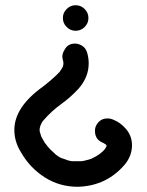

<svg xmlns="http://www.w3.org/2000/svg" viewBox="-20 -557 562 736"><path d="M270 -537Q290 -537 304.5 -522.5Q319 -508 319 -488Q319 -468 304.5 -453.5Q290 -439 270 -439Q250 -439 235.5 -453.5Q221 -468 221 -488Q221 -508 235.5 -522.5Q250 -537 270 -537ZM268 -390Q281 -390 295 -381.5Q309 -373 314.5 -353.5Q320 -334 320 -314Q320 -262 282 -218Q252 -185 214.5 -158Q177 -131 146 -95Q146 -94 145 -94Q139 -86 136 -77H135Q135 -73 133 -68L132 -64V-54L138 -34L152 -9Q156 -5 157 -3L164 6Q174 18 186 28Q193 36 203.5 42.5Q214 49 217 49.5Q220 50 222 51Q224 52 225 52Q241 59 256 61H293Q294 60 299 60Q323 55 334 50V49H335Q363 36 380 17Q386 10 389 2L388 0L386 -3L384 -4Q377 -9 368 -13Q344 -25 344 -56Q344 -69 351 -80Q365 -103 392 -103Q405 -103 417 -97Q441 -87 459 -67Q486 -39 486 0Q486 36 463 68Q392 156 278 159Q208 159 151 122.5Q94 86 60 26Q35 -14 35 -59Q35 -147 146 -226Q188 -259 209 -282Q210 -284 211 -285Q212 -286 212 -287Q217 -293 220 -300H221V-301Q221 -303 222 -306Q223 -308 223 -310V-319Q222 -324 220.5 -329Q219 -334 219 -341Q219 -353 228 -367Q240 -390 268 -390Z"/></svg>

Font: Bad Comic
Style: Regular
Weight: 400
Designer: GGBotNet
Foundry: f0n7
Version: 0.9